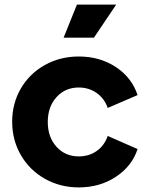

<svg xmlns="http://www.w3.org/2000/svg" viewBox="-20 -804 651 836"><path d="M33 -274Q33 -354 71 -419Q109 -484 175.5 -521Q242 -558 323 -558Q415 -558 484.5 -512Q554 -466 579 -390L449 -334Q435 -375 401 -399Q367 -423 323 -423Q264 -423 226 -381Q188 -339 188 -273Q188 -207 226 -165Q264 -123 323 -123Q368 -123 401.5 -147Q435 -171 449 -212L579 -155Q555 -81 485 -34.5Q415 12 323 12Q242 12 175.5 -25.5Q109 -63 71 -128.5Q33 -194 33 -274ZM315 -784H486L389 -640H257Z"/></svg>

Font: Eudoxus Sans ExtraBold
Style: Regular
Weight: 800
Designer: Stijn de Vries
Foundry: tokotype
Version: Version 2.005